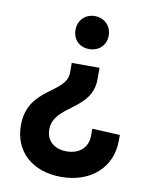

<svg xmlns="http://www.w3.org/2000/svg" viewBox="-81 -561 651 831"><g transform="rotate(10 244.5 -145.5)"><path d="M327 -233V-284H205V-241C205 -148 35 -147 35 20C35 134 117 210 245 210C375 210 464 130 464 12V-13L342 -19V12C342 63 306 97 248 97C194 97 159 65 159 16C159 -91 327 -96 327 -233ZM196 -428C196 -385 226 -356 268 -356C311 -356 342 -385 342 -428C342 -470 311 -501 268 -501C227 -501 196 -470 196 -428Z"/></g></svg>

Font: Vanilla Cream
Style: Bold
Weight: 700
Designer: Jeremy Tribby, Jinavaṁso
Foundry: Tribby Type
Version: Version 1.422;Glyphs 3.1.2 (3151)